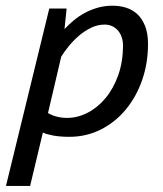

<svg xmlns="http://www.w3.org/2000/svg" viewBox="-41 -460 561 660"><path d="M0 0ZM128.4 -430.7H188L180.7 -359.9Q194.8 -375 211.9 -389.4Q229 -403.8 249.5 -415Q270 -426.3 294.2 -433.3Q318.4 -440.4 346.2 -440.4Q369.6 -440.4 391.6 -433.8Q413.6 -427.2 430.4 -411.9Q447.3 -396.5 457.5 -371.1Q467.8 -345.7 467.8 -308.6Q467.8 -243.2 447.8 -185.3Q427.7 -127.4 391.8 -84Q356 -40.5 306.2 -15.1Q256.3 10.3 197.3 10.3Q165.5 10.3 141.8 5.9Q118.2 1.5 106.4 -4.4L62.5 179.2H-20.5ZM318.8 -375.5Q294.4 -375.5 271.5 -364.3Q248.5 -353 229.2 -336.2Q210 -319.3 194.6 -300.3Q179.2 -281.2 169.4 -265.1L124 -71.3Q153.3 -54.7 189.5 -54.7Q225.6 -54.7 260.3 -72.5Q294.9 -90.3 322 -123Q349.1 -155.8 365.5 -201.7Q381.8 -247.6 381.8 -304.2Q381.8 -319.3 377.2 -332.5Q372.6 -345.7 364.3 -355.2Q356 -364.7 344.5 -370.1Q333 -375.5 318.8 -375.5Z"/></svg>

Font: PT Astra Sans
Style: Italic
Weight: 400
Italic angle: -16°
Designer: A.Korolkova, I. Chaeva
Foundry: ParaType Ltd
Version: Version 1.001; ttfautohint (v1.6)